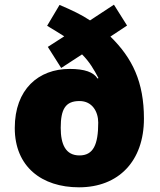

<svg xmlns="http://www.w3.org/2000/svg" viewBox="-20 -789 681 819"><path d="M234 -768 181 -679C206 -664 234 -647 254 -634L184 -589L241 -499L330 -557C362 -525 381 -492 400 -456L396 -454C379 -481 342 -495 277 -495C144 -495 43 -408 43 -243C43 -78 158 10 317 10C486 10 594 -102 594 -283C594 -439 545 -541 451 -633L522 -680L466 -769L364 -702C328 -726 286 -746 234 -768ZM319 -358C374 -358 399 -312 399 -266C399 -172 378 -126 319 -126C260 -126 239 -173 239 -244C239 -323 259 -358 319 -358Z"/></svg>

Font: Noto Sans Lao Looped Black
Style: Regular
Weight: 900
Designer: Mark Frömberg, Ben Mitchell
Foundry: The Fontpad Ltd
Version: Version 1.002